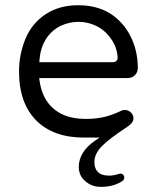

<svg xmlns="http://www.w3.org/2000/svg" viewBox="-20 -522 593 734"><path d="M429.7 -304.2Q429.7 -303.2 429.7 -301.8Q429.7 -300.3 429.7 -298.3Q428.7 -293 424.8 -289.1Q419.9 -284.2 411.1 -284.2H130.4L130.9 -291.5Q134.8 -347.2 164.1 -384.8Q183.6 -409.2 211.9 -423.3Q245.6 -438.5 280.3 -438.5Q315.9 -438.5 349.1 -422.4Q382.3 -405.8 404.8 -373Q425.8 -345.2 429.7 -304.2ZM506.8 -261.7Q506.8 -328.6 479 -383.3Q451.7 -437.5 402.3 -469.7Q350.6 -502 278.8 -502Q207 -502 155 -468Q103 -434.1 77.6 -374.5Q52.7 -314 52.7 -249Q52.7 -127.4 119.1 -61Q184.6 3.9 299.8 3.9H360.8L342.8 16.1Q281.2 59.1 281.2 116.2Q281.2 149.4 305.7 170.4Q330.6 192.4 366.2 192.4Q414.1 192.4 447.3 170.4L450.7 167.5Q453.6 164.1 454.3 161.6Q455.1 159.2 455.1 157.2Q455.1 150.4 450.7 146Q446.3 141.6 439.9 141.6L435.1 142.6Q414.1 149.4 398.4 149.4Q382.8 149.4 372.1 146Q361.3 142.6 354 135.3Q340.8 122.1 340.8 97.7Q340.8 65.4 370.6 35.6Q398.9 7.3 463.9 -35.2Q490.2 -52.2 490.2 -69.3Q490.2 -83 480.2 -92.3Q470.2 -101.6 457 -101.6Q448.2 -101.6 442.4 -98.1Q410.6 -82.5 379.2 -75Q347.7 -67.4 307.6 -67.4Q223.1 -67.4 176.8 -113.8Q139.2 -151.4 130.9 -215.8L129.9 -223.6H467.8Q485.4 -223.6 496.1 -234.9Q506.8 -246.1 506.8 -261.7ZM404.8 -373Q404.8 -373 404.8 -373Z"/></svg>

Font: YuPearl-Light
Style: Light
Weight: 300
Designer: Max Yao
Foundry: Max-Everyday
Version: Version 1.011; ttfautohint (v1.8.3)